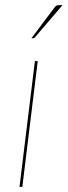

<svg xmlns="http://www.w3.org/2000/svg" viewBox="-20 -728 264 748"><path d="M56 0ZM127 -490 67 0H56L116 -490ZM223.5 -708 116.5 -583Q114 -579 109 -579H102.5L191 -697Q196 -704 200 -706Q204 -708 211.5 -708Z"/></svg>

Font: Lato Hairline
Style: Italic
Weight: 100
Italic angle: -7°
Designer: Lukasz Dziedzic
Foundry: tyPoland Lukasz Dziedzic
Version: Version 2.007; 2014-02-27